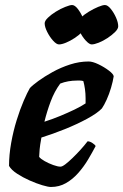

<svg xmlns="http://www.w3.org/2000/svg" viewBox="-20 -745 491 765"><path d="M183 0Q172 0 148.5 -7Q125 -14 98 -26Q71 -38 48 -53Q25 -68 16 -84Q16 -128 24.5 -175.5Q33 -223 46.5 -266.5Q60 -310 74.5 -343.5Q89 -377 99 -394Q109 -405 133 -422.5Q157 -440 189.5 -458Q222 -476 259 -488Q296 -500 333 -500Q349 -500 372 -489Q395 -478 413.5 -464Q432 -450 433 -441Q430 -421 422.5 -395.5Q415 -370 405 -348Q395 -326 386 -313Q368 -294 327.5 -272Q287 -250 238.5 -230.5Q190 -211 145 -197Q139 -164 138 -150.5Q137 -137 136 -120Q142 -112 158 -103Q174 -94 192 -87.5Q210 -81 221 -81Q228 -81 240.5 -90.5Q253 -100 269 -115.5Q285 -131 300.5 -148Q316 -165 329 -182Q338 -182 348.5 -175Q359 -168 361 -163Q348 -138 331 -109.5Q314 -81 292 -56Q270 -31 243 -15.5Q216 0 183 0ZM157 -260Q191 -271 221 -283.5Q251 -296 277 -308.5Q303 -321 321 -333Q321 -338 321 -343.5Q321 -349 321 -354Q321 -372 318.5 -390Q316 -408 312 -422Q305 -424 299 -424Q293 -424 286 -424Q269 -424 252 -421Q235 -418 220 -412Q197 -381 182 -341Q167 -301 157 -260ZM345 -568Q336 -568 322 -583Q308 -598 298.5 -618Q289 -638 289 -652Q289 -662 302 -674.5Q315 -687 334 -698.5Q353 -710 371 -717.5Q389 -725 398 -725Q409 -725 421.5 -709.5Q434 -694 442.5 -674.5Q451 -655 451 -640Q451 -630 438.5 -617.5Q426 -605 408.5 -593.5Q391 -582 373.5 -575Q356 -568 345 -568ZM215 -568Q205 -568 191.5 -583Q178 -598 168 -618Q158 -638 158 -652Q158 -662 171 -674.5Q184 -687 202.5 -698.5Q221 -710 240 -717.5Q259 -725 267 -725Q278 -725 290 -709.5Q302 -694 310.5 -674Q319 -654 319 -640Q319 -630 307 -617.5Q295 -605 277.5 -593.5Q260 -582 243 -575Q226 -568 215 -568Z"/></svg>

Font: Texturina 12pt ExtraBold
Style: Italic
Weight: 800
Italic angle: -11°
Designer: Guillermo Torres Carreño
Foundry: Omnibus-Type
Version: Version 1.002